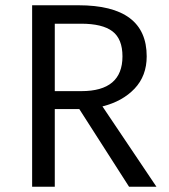

<svg xmlns="http://www.w3.org/2000/svg" viewBox="-20 -709 640 729"><path d="M537 -495Q537 -421 491 -372.5Q445 -324 369 -305L574 0H470L281 -295H188V0H102V-689H278Q537 -689 537 -495ZM445 -495Q445 -561 407 -590Q369 -619 288 -619H188V-363H289Q445 -363 445 -495Z"/></svg>

Font: Fira Mono
Style: Regular
Weight: 400
Designer: Carrois Corporate & Edenspiekermann AG
Foundry: Carrois Corporate GbR & Edenspiekermann AG
Version: Version 3.206;PS 003.206;hotconv 1.0.70;makeotf.lib2.5.58329